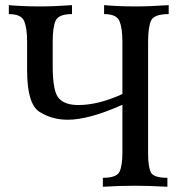

<svg xmlns="http://www.w3.org/2000/svg" viewBox="-20 -713 715 733"><path d="M619.1 0Q548.3 -3.9 496.6 -3.9Q437 -3.9 372.6 0V-34.2Q425.3 -34.2 436.3 -57.4Q447.3 -80.6 447.3 -130.9V-313Q319.3 -255.9 238.8 -255.9Q178.2 -255.9 130.9 -285.9Q83.5 -315.9 83.5 -444.3V-553.2Q83.5 -605 72.5 -632.1Q61.5 -659.2 13.7 -659.2V-693.4Q68.4 -688.5 132.8 -688.5Q189.5 -688.5 254.9 -693.4V-659.2Q203.1 -659.2 192.1 -633.5Q181.2 -607.9 181.2 -554.2V-457Q181.6 -362.3 205.1 -337.2Q228.5 -312 279.3 -312Q355.5 -312 447.3 -354V-553.2Q447.3 -605 436.3 -632.1Q425.3 -659.2 377.4 -659.2V-693.4Q432.1 -688.5 496.1 -688.5Q553.7 -688.5 624 -693.4V-659.2Q567.4 -659.2 556.4 -633.5Q545.4 -607.9 545.4 -554.2V-127.9Q545.4 -76.7 555.7 -55.4Q565.9 -34.2 619.1 -34.2Z"/></svg>

Font: Almanac
Style: Regular
Weight: 400
Designer: Eden's Almanac
Version: Version 3.501;March 28, 2021;FontCreator 13.0.0.2683 64-bit